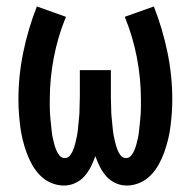

<svg xmlns="http://www.w3.org/2000/svg" viewBox="-20 -562 590 594"><path d="M372 12Q354 12 337.5 4.5Q321 -3 309 -16.5Q297 -30 289 -46Q281 -62 275 -79Q269 -62 261 -46Q253 -30 241 -16.5Q229 -3 212.5 4.5Q196 12 178 12Q157 12 137.5 3.5Q118 -5 103.5 -20Q89 -35 79 -53Q69 -71 62 -90.5Q55 -110 50 -130.5Q45 -151 42.5 -171.5Q40 -192 38.5 -212.5Q37 -233 37 -254Q37 -328 52 -400.5Q67 -473 94 -542L184 -510Q159 -449 146.5 -384Q134 -319 134 -253Q134 -243 134 -233.5Q134 -224 134.5 -214Q135 -204 136 -194.5Q137 -185 138 -175Q139 -165 140 -155.5Q141 -146 143 -136.5Q145 -127 147.5 -117.5Q150 -108 153.5 -99Q157 -90 163.5 -81.5Q170 -73 180 -73Q191 -73 197.5 -82Q204 -91 207.5 -101Q211 -111 213.5 -121Q216 -131 218 -141Q220 -151 221 -161.5Q222 -172 223 -182Q224 -192 225 -202.5Q226 -213 226 -223.5Q226 -234 226.5 -244.5Q227 -255 227 -265V-345H323V-265Q323 -255 323.5 -244.5Q324 -234 324 -223.5Q324 -213 325 -202.5Q326 -192 327 -182Q328 -172 329 -161.5Q330 -151 332 -141Q334 -131 336.5 -121Q339 -111 342.5 -101Q346 -91 352.5 -82Q359 -73 370 -73Q380 -73 386.5 -81.5Q393 -90 396.5 -99Q400 -108 402.5 -117.5Q405 -127 407 -136.5Q409 -146 410 -155.5Q411 -165 412 -175Q413 -185 414 -194.5Q415 -204 415.5 -214Q416 -224 416 -233.5Q416 -243 416 -253Q416 -319 403.5 -384Q391 -449 366 -510L456 -542Q483 -473 498 -400.5Q513 -328 513 -254Q513 -233 511.5 -212.5Q510 -192 507.5 -171.5Q505 -151 500 -130.5Q495 -110 488 -90.5Q481 -71 471 -53Q461 -35 446.5 -20Q432 -5 412.5 3.5Q393 12 372 12Z"/></svg>

Font: Lode Dark Term
Style: Bold
Weight: 700
Monospace: yes
Designer: Belleve Invis
Foundry: Belleve Invis
Version: Version 29.2.0